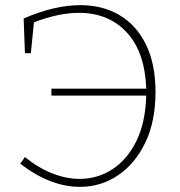

<svg xmlns="http://www.w3.org/2000/svg" viewBox="-20 -720 701 747"><path d="M59 -83 77 -109Q130 -66 184.5 -45Q239 -24 290 -24Q360 -24 418 -62Q476 -100 511 -172Q546 -244 549 -348H180V-375H549Q544 -517 473.5 -593.5Q403 -670 287 -670Q207 -670 112 -633L100 -513H77L72 -648Q192 -700 293 -700Q380 -700 446 -660.5Q512 -621 548.5 -545.5Q585 -470 585 -362Q585 -247 545 -164.5Q505 -82 438.5 -37.5Q372 7 291 7Q234 7 175.5 -15.5Q117 -38 59 -83Z"/></svg>

Font: Bitter ExtraLight
Style: Regular
Weight: 200
Designer: Sol Matas, and Bitter project Authors
Foundry: Sol Matas
Version: Version 2.001